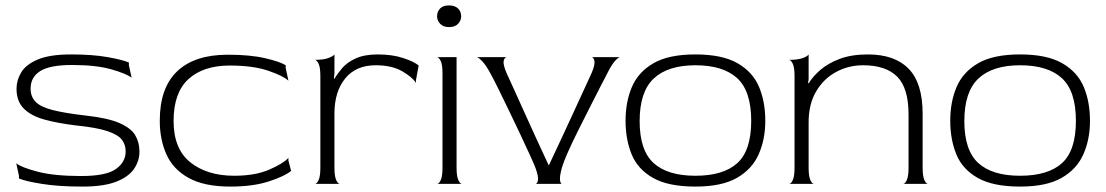

<svg xmlns="http://www.w3.org/2000/svg" viewBox="-20 -679 4085 709"><path d="M284 10Q196 10 134.5 0Q73 -10 50 -20V-30L40 -76Q58 -61 119 -45Q180 -29 280 -29Q371 -29 407.5 -54.5Q444 -80 444 -120Q444 -144 430.5 -162.5Q417 -181 377.5 -194.5Q338 -208 259 -216Q193 -224 144 -237.5Q95 -251 68 -278Q41 -305 41 -351Q41 -383 58.5 -412Q76 -441 120 -459.5Q164 -478 243 -478Q322 -478 378 -468Q434 -458 456 -448V-438L466 -392Q447 -407 391 -423Q335 -439 246 -439Q164 -439 128.5 -416.5Q93 -394 93 -352Q93 -322 111.5 -303Q130 -284 175 -272.5Q220 -261 299 -252Q380 -243 422.5 -224Q465 -205 480 -178.5Q495 -152 495 -119Q495 -85 475 -55.5Q455 -26 409 -8Q363 10 284 10Z M831 10Q734 10 676.5 -22Q619 -54 594.5 -109Q570 -164 570 -233Q570 -355 634.5 -416Q699 -477 821 -477Q904 -477 959.5 -464Q1015 -451 1035 -438V-428L1045 -381Q1026 -399 970 -418Q914 -437 828 -437Q731 -437 676 -387Q621 -337 621 -232Q621 -129 683 -79.5Q745 -30 845 -30Q922 -30 974 -52.5Q1026 -75 1045 -96V-86L1055 -48Q1033 -29 974 -9.5Q915 10 831 10Z M1143 0Q1150 0 1156.5 -14Q1163 -28 1163 -60V-398Q1163 -430 1156.5 -443.5Q1150 -457 1143 -458Q1174 -458 1192 -464.5Q1210 -471 1215 -478V-407L1213 -390L1215 -388Q1226 -407 1244 -428Q1262 -449 1294 -463.5Q1326 -478 1375 -478Q1429 -478 1469.5 -464.5Q1510 -451 1526 -437L1516 -383V-373Q1503 -394 1465 -416Q1427 -438 1367 -438Q1294 -438 1254.5 -389Q1215 -340 1215 -260V-60Q1215 -28 1221.5 -14Q1228 0 1235 0Z M1638 -579Q1617 -579 1605.5 -591Q1594 -603 1594 -619Q1594 -636 1605 -647.5Q1616 -659 1638 -659Q1660 -659 1671.5 -647.5Q1683 -636 1683 -619Q1683 -603 1671.5 -591Q1660 -579 1638 -579ZM1594 0Q1601 0 1607.5 -14Q1614 -28 1614 -60V-408Q1614 -440 1607.5 -453.5Q1601 -467 1594 -468H1666V-60Q1666 -28 1672.5 -14Q1679 0 1686 0Z M1957 0Q1964 0 1966.5 -13.5Q1969 -27 1957 -60Q1952 -73 1937 -106Q1922 -139 1901.5 -182.5Q1881 -226 1859.5 -270.5Q1838 -315 1820 -351.5Q1802 -388 1792 -406Q1775 -438 1761 -452.5Q1747 -467 1741 -468H1852Q1843 -468 1840 -454Q1837 -440 1852 -406Q1860 -389 1877 -351.5Q1894 -314 1916 -265Q1938 -216 1961.5 -165Q1985 -114 2006 -69H2007Q2028 -114 2052.5 -166Q2077 -218 2099.5 -267.5Q2122 -317 2139.5 -354.5Q2157 -392 2164 -408Q2178 -440 2175 -454Q2172 -468 2164 -468H2270Q2264 -468 2251.5 -454.5Q2239 -441 2223 -409Q2214 -392 2196 -357Q2178 -322 2156 -278.5Q2134 -235 2112.5 -192Q2091 -149 2075.5 -113.5Q2060 -78 2055 -60Q2046 -27 2048 -13.5Q2050 0 2055 0Z M2548 10Q2448 10 2391.5 -22Q2335 -54 2312.5 -109Q2290 -164 2290 -233Q2290 -303 2313.5 -358Q2337 -413 2393 -445.5Q2449 -478 2548 -478Q2647 -478 2703.5 -445.5Q2760 -413 2783 -358Q2806 -303 2806 -233Q2806 -164 2781.5 -109Q2757 -54 2701 -22Q2645 10 2548 10ZM2548 -30Q2651 -30 2702.5 -76.5Q2754 -123 2754 -233Q2754 -343 2702 -390.5Q2650 -438 2548 -438Q2446 -438 2394 -389Q2342 -340 2342 -232Q2342 -124 2393.5 -77Q2445 -30 2548 -30Z M2894 0Q2901 0 2907.5 -14Q2914 -28 2914 -60V-398Q2914 -430 2907.5 -443.5Q2901 -457 2894 -458Q2926 -458 2944 -464.5Q2962 -471 2966 -478V-386L2964 -373L2966 -371Q2981 -396 3009 -420.5Q3037 -445 3080.5 -461.5Q3124 -478 3185 -478Q3284 -478 3335.5 -425Q3387 -372 3387 -259V-60Q3387 -28 3393.5 -14Q3400 0 3407 0H3315Q3322 0 3328.5 -14Q3335 -28 3335 -60V-256Q3335 -354 3293 -396Q3251 -438 3167 -438Q3113 -438 3067 -413Q3021 -388 2993.5 -341Q2966 -294 2966 -227V-60Q2966 -28 2972.5 -14Q2979 0 2986 0Z M3747 10Q3647 10 3590.5 -22Q3534 -54 3511.5 -109Q3489 -164 3489 -233Q3489 -303 3512.5 -358Q3536 -413 3592 -445.5Q3648 -478 3747 -478Q3846 -478 3902.5 -445.5Q3959 -413 3982 -358Q4005 -303 4005 -233Q4005 -164 3980.5 -109Q3956 -54 3900 -22Q3844 10 3747 10ZM3747 -30Q3850 -30 3901.5 -76.5Q3953 -123 3953 -233Q3953 -343 3901 -390.5Q3849 -438 3747 -438Q3645 -438 3593 -389Q3541 -340 3541 -232Q3541 -124 3592.5 -77Q3644 -30 3747 -30Z"/></svg>

Font: Red Rose Light
Style: Regular
Weight: 300
Designer: Jaikishan Patel
Version: Version 1.001; ttfautohint (v1.8.3)